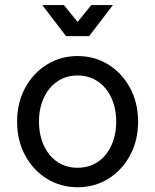

<svg xmlns="http://www.w3.org/2000/svg" viewBox="-20 -743 624 772"><path d="M136.7 -253.9Q136.7 -294.4 147.7 -328.1Q158.7 -361.8 179.2 -387Q199.7 -412.1 228.3 -425.8Q256.8 -439.5 292 -439.5Q327.1 -439.5 355.7 -425.8Q384.3 -412.1 404.8 -387Q425.3 -361.8 436.3 -328.1Q447.3 -294.4 447.3 -253.9Q447.3 -213.9 436.3 -179.9Q425.3 -146 404.8 -120.8Q384.3 -95.7 355.7 -82Q327.1 -68.4 292 -68.4Q256.8 -68.4 228.3 -82Q199.7 -95.7 179.2 -120.8Q158.7 -146 147.7 -179.9Q136.7 -213.9 136.7 -253.9ZM48.8 -253.9Q48.8 -177.7 81.1 -118.2Q113.3 -58.6 168.5 -24.4Q223.6 9.8 292 9.8Q360.8 9.8 415.8 -24.4Q470.7 -58.6 502.9 -118.2Q535.2 -177.7 535.2 -253.9Q535.2 -330.1 502.9 -389.6Q470.7 -449.2 415.8 -483.4Q360.8 -517.6 292 -517.6Q223.6 -517.6 168.5 -483.4Q113.3 -449.2 81.1 -389.6Q48.8 -330.1 48.8 -253.9ZM236.8 -722.7H149.9L245.6 -597.7H338.4ZM347.2 -722.7 245.6 -597.7H338.4L434.1 -722.7Z"/></svg>

Font: Giphurs
Style: Regular
Weight: 400
Version: Version 2.010